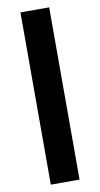

<svg xmlns="http://www.w3.org/2000/svg" viewBox="-99 -782 514 987"><g transform="rotate(-10 158.0 -288.5)"><path d="M83 161V-738H233V161Z"/></g></svg>

Font: REM Medium ExtraBold
Style: Regular
Weight: 800
Version: Version 1.005;gftools[0.9.28]